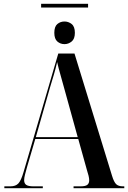

<svg xmlns="http://www.w3.org/2000/svg" viewBox="-20 -998 679 1018"><path d="M198 -958V-978H447V-958ZM322 -764Q300 -764 284 -778Q268 -792 268 -824Q268 -857 284 -870.5Q300 -884 322 -884Q343 -884 360 -870.5Q377 -857 377 -824Q377 -792 360 -778Q343 -764 322 -764ZM3 0V-10H35Q63 -10 77.5 -25.5Q92 -41 105 -86L289 -714H375L574 -66Q584 -33 596 -21.5Q608 -10 632 -10H639V0H370V-10H407Q433 -10 443 -18Q453 -26 453 -42Q453 -52 449.5 -66.5Q446 -81 441 -96L395 -261H167L123 -111Q117 -90 112.5 -72Q108 -54 108 -43Q108 -25 119.5 -17.5Q131 -10 157 -10H207V0ZM170 -271H392L324 -517Q311 -565 300.5 -601.5Q290 -638 283 -669Q275 -634 266 -603.5Q257 -573 246 -537Z"/></svg>

Font: Noto Serif Display Condensed SemiBold
Style: Regular
Weight: 600
Width: 3
Designer: Monotype Design Team
Foundry: Monotype Imaging Inc.
Version: Version 2.009